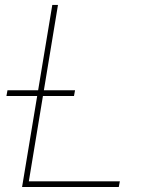

<svg xmlns="http://www.w3.org/2000/svg" viewBox="-20 -747 602 767"><path d="M68.2 0 188.9 -727.3H211.6L95.2 -22.7H458.8L454.5 0ZM5.7 -363.6 9.9 -386.4H279.8L275.6 -363.6Z"/></svg>

Font: Inter UI Thin
Style: Italic
Weight: 100
Italic angle: -9.39999°
Designer: Rasmus Andersson
Foundry: rsms
Version: 3.2;8d6f07862